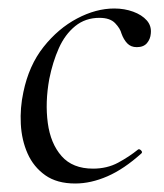

<svg xmlns="http://www.w3.org/2000/svg" viewBox="-20 -419 385 452"><path d="M157 13Q114 13 86.5 -6.5Q59 -26 45 -57.5Q31 -89 29 -127Q27 -165 35 -202Q48 -265 82.5 -308.5Q117 -352 161.5 -375.5Q206 -399 249 -399Q273 -399 293.5 -391.5Q314 -384 325.5 -371Q337 -358 335 -340Q334 -327 326 -317.5Q318 -308 302 -308Q288 -308 279.5 -317Q271 -326 266 -340Q263 -352 251 -364.5Q239 -377 214 -377Q181 -377 157 -357.5Q133 -338 118.5 -305.5Q104 -273 96 -233Q86 -178 92.5 -129.5Q99 -81 125 -51.5Q151 -22 199 -22Q232 -22 258 -36Q284 -50 305 -67Q308 -69 312 -65Q316 -61 313 -58Q272 -21 233 -4Q194 13 157 13Z"/></svg>

Font: Cormorant
Style: Italic
Weight: 400
Italic angle: -10°
Designer: Christian Thalmann (Catharsis Fonts)
Foundry: Catharsis Fonts
Version: Version 4.000